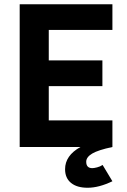

<svg xmlns="http://www.w3.org/2000/svg" viewBox="-20 -696 601 909"><path d="M512.2 162.1Q448.2 192.9 395 192.9Q344.2 192.9 316.2 169.9Q288.1 147 288.1 105Q288.1 40.5 360.8 0H73.2V-675.8H512.2V-554.2H210.9V-410.2H464.8V-288.1H210.9V-126H512.2V0Q444.8 14.2 416.5 31Q388.2 47.9 388.2 69.8Q388.2 100.1 417 100.1Q424.8 100.1 439.5 96.4Q454.1 92.8 465.8 85Z"/></svg>

Font: Clear Sans
Style: Bold
Weight: 700
Foundry: Intel Corporation
Version: Version 1.00